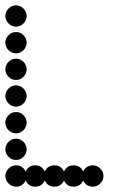

<svg xmlns="http://www.w3.org/2000/svg" viewBox="-20 -700 472 720"><path d="M40 -80Q65 -80 76 -57Q87 -80 112 -80Q137 -80 148 -57Q159 -80 184 -80Q209 -80 220 -57Q231 -80 256 -80Q281 -80 292 -57Q303 -80 328 -80Q344 -80 356 -68Q368 -56 368 -40Q368 -24 356 -12Q344 0 328 0Q303 0 292 -23Q281 0 256 0Q231 0 220 -23Q209 0 184 0Q159 0 148 -23Q137 0 112 0Q87 0 76 -23Q65 0 40 0Q24 0 12 -12Q0 -24 0 -40Q0 -56 12 -68Q24 -80 40 -80ZM12 -112Q0 -124 0 -140Q0 -156 12 -168Q24 -180 40 -180Q56 -180 68 -168Q80 -156 80 -140Q80 -124 68 -112Q56 -100 40 -100Q24 -100 12 -112ZM12 -212Q0 -224 0 -240Q0 -256 12 -268Q24 -280 40 -280Q56 -280 68 -268Q80 -256 80 -240Q80 -224 68 -212Q56 -200 40 -200Q24 -200 12 -212ZM12 -312Q0 -324 0 -340Q0 -356 12 -368Q24 -380 40 -380Q56 -380 68 -368Q80 -356 80 -340Q80 -324 68 -312Q56 -300 40 -300Q24 -300 12 -312ZM12 -412Q0 -424 0 -440Q0 -456 12 -468Q24 -480 40 -480Q56 -480 68 -468Q80 -456 80 -440Q80 -424 68 -412Q56 -400 40 -400Q24 -400 12 -412ZM12 -512Q0 -524 0 -540Q0 -556 12 -568Q24 -580 40 -580Q56 -580 68 -568Q80 -556 80 -540Q80 -524 68 -512Q56 -500 40 -500Q24 -500 12 -512ZM12 -612Q0 -624 0 -640Q0 -656 12 -668Q24 -680 40 -680Q56 -680 68 -668Q80 -656 80 -640Q80 -624 68 -612Q56 -600 40 -600Q24 -600 12 -612Z"/></svg>

Font: Dotrice Condensed
Style: Regular
Weight: 400
Width: 2
Monospace: yes
Designer: Paul Flo Williams
Foundry: His Deeds Are Dust
Version: Version 1.001